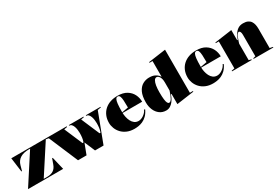

<svg xmlns="http://www.w3.org/2000/svg" viewBox="54 -1733 3940 2737"><g transform="rotate(-30 2024.0 -365.0)"><path d="M0 0 314 -485H294Q205 -485 150.5 -451Q96 -417 77 -349L54 -266H44L13 -500H582L267 -15H327Q387 -15 427 -41.5Q467 -68 486 -122L518 -210H528L578 0Z M1145 -498 1281 -180H1297L1300 -188Q1310 -215 1314.5 -250Q1319 -285 1319 -324Q1319 -348 1315.5 -376.5Q1312 -405 1303 -431Q1294 -457 1279 -473.5Q1264 -490 1240 -490V-500H1481V-490L1425 -480L1243 0H1103L1025 -184ZM823 0 619 -480 572 -489V-500H925V-489L873 -480L1001 -180H1017L1020 -188Q1030 -215 1034.5 -250Q1039 -285 1039 -324Q1039 -348 1035.5 -376.5Q1032 -405 1023 -431Q1014 -457 999 -473.5Q984 -490 960 -490V-500H1201V-490L1145 -480L963 0Z M1766 -515Q1859 -515 1917.5 -479Q1976 -443 2004 -386.5Q2032 -330 2032 -266H1706V-276L1815 -296Q1815 -364 1812.5 -410.5Q1810 -457 1799.5 -481Q1789 -505 1765 -505Q1745 -505 1733 -484Q1721 -463 1715.5 -413.5Q1710 -364 1710 -276Q1710 -239 1718 -200Q1726 -161 1743 -127.5Q1760 -94 1787.5 -73.5Q1815 -53 1854 -53Q1872 -53 1893.5 -60Q1915 -67 1935.5 -81Q1956 -95 1973 -114Q1990 -133 2000 -157L2014 -148Q1987 -92 1953 -59.5Q1919 -27 1882 -11Q1845 5 1810.5 10Q1776 15 1748 15Q1679 15 1627 -7.5Q1575 -30 1540.5 -67Q1506 -104 1488.5 -149.5Q1471 -195 1471 -240Q1471 -305 1493 -356Q1515 -407 1554.5 -442.5Q1594 -478 1648 -496.5Q1702 -515 1766 -515Z M2685 -745V-36H2735V-25L2450 15V-148L2442 -156Q2435 -135 2421.5 -106Q2408 -77 2387 -49.5Q2366 -22 2336.5 -3.5Q2307 15 2269 15Q2209 15 2164.5 -17.5Q2120 -50 2096 -105.5Q2072 -161 2072 -230Q2072 -334 2102 -396.5Q2132 -459 2181.5 -487Q2231 -515 2287 -515Q2343 -515 2377 -498.5Q2411 -482 2428 -463Q2445 -444 2450 -435V-694H2400V-705ZM2384 -467Q2359 -467 2343 -440Q2327 -413 2319.5 -366Q2312 -319 2312 -260Q2312 -186 2317.5 -142Q2323 -98 2333.5 -79Q2344 -60 2360 -60Q2371 -60 2382 -68.5Q2393 -77 2404 -95.5Q2415 -114 2426.5 -142Q2438 -170 2450 -209V-341Q2450 -374 2444 -398Q2438 -422 2428 -437Q2418 -452 2406.5 -459.5Q2395 -467 2384 -467Z M3060 -515Q3153 -515 3211.5 -479Q3270 -443 3298 -386.5Q3326 -330 3326 -266H3000V-276L3109 -296Q3109 -364 3106.5 -410.5Q3104 -457 3093.5 -481Q3083 -505 3059 -505Q3039 -505 3027 -484Q3015 -463 3009.5 -413.5Q3004 -364 3004 -276Q3004 -239 3012 -200Q3020 -161 3037 -127.5Q3054 -94 3081.5 -73.5Q3109 -53 3148 -53Q3166 -53 3187.5 -60Q3209 -67 3229.5 -81Q3250 -95 3267 -114Q3284 -133 3294 -157L3308 -148Q3281 -92 3247 -59.5Q3213 -27 3176 -11Q3139 5 3104.5 10Q3070 15 3042 15Q2973 15 2921 -7.5Q2869 -30 2834.5 -67Q2800 -104 2782.5 -149.5Q2765 -195 2765 -240Q2765 -305 2787 -356Q2809 -407 2848.5 -442.5Q2888 -478 2942 -496.5Q2996 -515 3060 -515Z M4038 -10V0H3713V-10L3753 -20V-375Q3753 -406 3744 -423Q3735 -440 3723 -440Q3709 -440 3695.5 -420Q3682 -400 3671 -372.5Q3660 -345 3652.5 -321.5Q3645 -298 3643 -290V-20L3683 -10V0H3358V-10L3408 -20V-464H3358V-475L3643 -515V-352L3651 -344Q3668 -392 3692 -431Q3716 -470 3750.5 -492.5Q3785 -515 3835 -515Q3881 -515 3911 -501Q3941 -487 3957.5 -462.5Q3974 -438 3981 -406.5Q3988 -375 3988 -340V-20Z"/></g></svg>

Font: Kalnia
Style: Bold
Weight: 700
Designer: Frida Medrano
Foundry: Frida Medrano
Version: Version 1.105